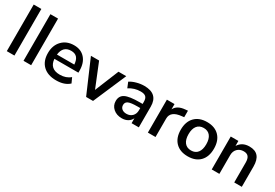

<svg xmlns="http://www.w3.org/2000/svg" viewBox="47 -1737 3900 2721"><g transform="rotate(30 1997.5 -377.0)"><path d="M74.2 0V-762.7H199.2V0Z M347.7 0V-762.7H472.7V0Z M884.8 9.8Q746.1 9.8 668.9 -64Q591.8 -137.7 591.8 -269.5Q591.8 -395.5 666 -472.7Q740.2 -549.8 861.3 -549.8Q974.6 -549.8 1040 -476.1Q1105.5 -402.3 1105.5 -275.4V-243.2H712.9Q724.6 -85.9 889.6 -85.9Q992.2 -85.9 1059.6 -144.5L1097.7 -61.5Q1021.5 9.8 884.8 9.8ZM713.9 -313.5H998Q992.2 -389.6 959.5 -425.3Q926.8 -460.9 864.3 -460.9Q731.4 -460.9 713.9 -313.5Z M1372.1 0 1139.6 -539.1H1273.4L1431.6 -149.4L1590.8 -539.1H1717.8L1485.4 0Z M1959 9.8Q1874 9.8 1818.8 -38.6Q1763.7 -86.9 1763.7 -161.1Q1763.7 -245.1 1831.5 -279.8Q1899.4 -314.5 2070.3 -314.5H2115.2V-351.6Q2115.2 -406.2 2089.4 -430.2Q2063.5 -454.1 2004.9 -454.1Q1903.3 -454.1 1816.4 -397.5L1780.3 -485.4Q1822.3 -513.7 1885.3 -531.2Q1948.2 -548.8 2009.8 -548.8Q2234.4 -548.8 2234.4 -339.8V0H2116.2V-81.1Q2096.7 -38.1 2055.7 -14.2Q2014.6 9.8 1959 9.8ZM1881.8 -164.1Q1881.8 -125 1909.7 -101.6Q1937.5 -78.1 1984.4 -78.1Q2043 -78.1 2079.1 -114.7Q2115.2 -151.4 2115.2 -210V-247.1H2071.3Q1964.8 -247.1 1923.3 -228.5Q1881.8 -210 1881.8 -164.1Z M2382.8 0V-539.1H2507.8V-452.1Q2548.8 -538.1 2677.7 -548.8L2719.7 -552.7V-446.3L2685.5 -442.4Q2507.8 -425.8 2507.8 -301.8V0Z M3038.1 -549.8Q3165 -549.8 3236.8 -475.6Q3308.6 -401.4 3308.6 -269.5Q3308.6 -137.7 3237.3 -64Q3166 9.8 3038.1 9.8Q2910.2 9.8 2837.9 -64Q2765.6 -137.7 2765.6 -269.5Q2765.6 -401.4 2837.9 -475.6Q2910.2 -549.8 3038.1 -549.8ZM3038.1 -85.9Q3107.4 -85.9 3145 -133.8Q3182.6 -181.6 3182.6 -269.5Q3182.6 -357.4 3145 -405.3Q3107.4 -453.1 3038.1 -453.1Q2967.8 -453.1 2930.2 -405.3Q2892.6 -357.4 2892.6 -269.5Q2892.6 -181.6 2930.2 -133.8Q2967.8 -85.9 3038.1 -85.9Z M3427.7 0V-539.1H3552.7V-457Q3610.4 -549.8 3729.5 -549.8Q3826.2 -549.8 3873 -495.6Q3919.9 -441.4 3919.9 -331.1V0H3795.9V-325.2Q3795.9 -389.6 3771 -419.9Q3746.1 -450.2 3693.4 -450.2Q3630.9 -450.2 3591.8 -410.6Q3552.7 -371.1 3552.7 -307.6V0Z"/></g></svg>

Font: Min Sans SemiBold
Style: Regular
Weight: 600
Designer: Jinseong-Kim, NotoSansCJK, Nunito
Foundry: Jinseong-Kim
Version: Version 1.400;Glyphs 3.1.2 (3151)